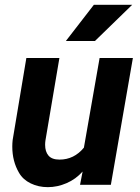

<svg xmlns="http://www.w3.org/2000/svg" viewBox="-20 -770 583 800"><path d="M254.4 -599.1 371.1 -750H530.8L375.5 -599.1ZM313.5 0 324.2 -55.2Q295.9 -23.4 257.3 -6.8Q218.8 9.8 179.2 9.8Q140.1 9.8 107.9 -5.9Q75.7 -21.5 59.1 -50.3Q31.2 -98.1 31.2 -159.2Q31.2 -172.9 32.7 -186.5L89.8 -528.3H227.5L169.4 -185.1Q168 -175.8 168 -166.5Q168 -138.2 182.1 -121.6Q196.3 -105 228 -105Q288.6 -105 329.6 -154.8L395 -528.3H533.7L441.9 0Z"/></svg>

Font: Mardoto
Style: Bold Italic
Weight: 700
Italic angle: -12°
Designer: Christian Robertson, Vahan Hovhannisyan
Foundry: Google
Version: Version 1.000